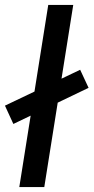

<svg xmlns="http://www.w3.org/2000/svg" viewBox="-44 -756 378 776"><path d="M34 0 151 -736H252L135 0ZM10 -255 -24 -329 280 -474 314 -401Z"/></svg>

Font: Mulish SemiBold
Style: Italic
Weight: 600
Italic angle: -9°
Designer: Vernon Adams
Foundry: Vernon Adams
Version: Version 3.603; ttfautohint (v1.8.3)